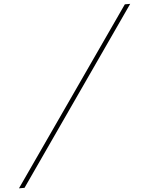

<svg xmlns="http://www.w3.org/2000/svg" viewBox="-260 -802 857 1103"><g transform="rotate(-5 168.5 -250.0)"><path d="M-196 250H-164L533 -750H502Z"/></g></svg>

Font: Mazius Display Extra italic
Style: Regular
Weight: 400
Italic angle: -17°
Designer: Alberto Casagrande & Collletttivo
Foundry: Collletttivo
Version: Version 2.000;Glyphs 3.2 (3217)